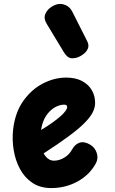

<svg xmlns="http://www.w3.org/2000/svg" viewBox="-20 -945 583 975"><path d="M240.5 10Q184 10 144.5 -16.5Q105 -43 81.5 -86.8Q58 -130.5 49.5 -182.8Q41 -235 46.5 -286Q56 -372 97.2 -431Q138.5 -490 197 -520.5Q255.5 -551 316 -551Q363.5 -551 396.2 -533.8Q429 -516.5 446 -487.5Q463 -458.5 463 -422.5Q463 -398 450 -373Q437 -348 407.2 -318.5Q377.5 -289 327 -251.8Q276.5 -214.5 201.5 -166Q207.5 -155.5 215 -147.2Q222.5 -139 232.2 -134Q242 -129 253.5 -129Q281 -129 306.5 -144.5Q332 -160 345.5 -185Q359.5 -211.5 383 -220Q406.5 -228.5 437 -211Q462 -196.5 471.2 -168.5Q480.5 -140.5 466.5 -115Q434.5 -56.5 373.5 -23.2Q312.5 10 240.5 10ZM188.5 -285Q220.5 -304 245 -321.5Q269.5 -339 286.5 -354Q303.5 -369 312.2 -381Q321 -393 321 -400.5Q321 -406 318.2 -409.8Q315.5 -413.5 305.5 -413.5Q283 -413.5 258.5 -399.8Q234 -386 215 -358.2Q196 -330.5 189 -288ZM305.5 -678 217.5 -823.5Q200.5 -851 210.2 -874Q220 -897 242.5 -911Q265 -925 285 -925Q302.5 -925 319.5 -915.8Q336.5 -906.5 347.5 -885L422.5 -736.5Q433 -716 426.8 -700Q420.5 -684 407.8 -673.5Q395 -663 385 -658.5Q370.5 -650 347.5 -649Q324.5 -648 305.5 -678Z"/></svg>

Font: Edu SA Hand
Style: Regular
Weight: 400
Designer: Tina and Corey Anderson, Eben Sorkin, Mirko Velimirovic
Foundry: Google for Education
Version: Version 2.000